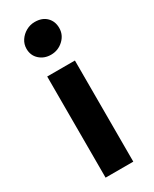

<svg xmlns="http://www.w3.org/2000/svg" viewBox="-209 -863 733 915"><g transform="rotate(-30 157.0 -406.0)"><path d="M81 0V-556.5H233.5V0ZM149.5 -637Q112.5 -637 87 -660Q61.5 -683 61.5 -720Q61.5 -745 75.2 -765.8Q89 -786.5 111.2 -799Q133.5 -811.5 159 -811.5Q200 -811.5 223.2 -788.2Q246.5 -765 246.5 -728.5Q246.5 -690.5 217.8 -663.8Q189 -637 149.5 -637Z"/></g></svg>

Font: Koeln Type Sans
Style: Bold
Weight: 700
Designer: Eben Sorkin
Foundry: Eben Sorkin
Version: Version 2.001